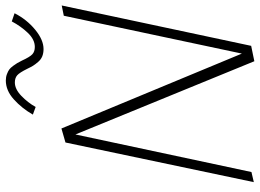

<svg xmlns="http://www.w3.org/2000/svg" viewBox="-140 -776 915 676"><g transform="rotate(-90 318.0 -438.5)"><path d="M441.9 -819.8Q435.5 -832 433.3 -835.9Q431.2 -839.8 423.8 -849.9Q416.5 -859.9 410.6 -864Q404.8 -868.2 394.5 -872.1Q384.3 -876 372.1 -876Q336.9 -876 305.7 -847.9Q274.4 -819.8 252 -780.8L278.8 -771Q294.4 -798.8 318.1 -821.5Q341.8 -844.2 365.2 -844.2Q380.9 -844.2 390.4 -835.9Q399.9 -827.6 413.1 -800.8Q419.4 -787.6 424.1 -780Q428.7 -772.5 437.3 -762.5Q445.8 -752.4 457 -747.8Q468.3 -743.2 482.9 -743.2Q515.1 -743.2 551 -772.7Q586.9 -802.2 608.9 -845.2L580.1 -855Q563 -822.8 539.6 -798.3Q516.1 -773.9 490.2 -773.9Q474.1 -773.9 464.6 -782.5Q455.1 -791 441.9 -819.8ZM600.1 -671.9 466.8 -44.9 203.1 -680.2 153.8 -666 14.2 -2.9 49.8 -11.2 182.1 -630.9 439.9 -1 494.1 -12.2 636.2 -679.2Z"/></g></svg>

Font: Comic Neue Angular Light Italic
Style: Regular
Weight: 300
Italic angle: -12°
Designer: Craig Rozynski
Foundry: Craig Rozynski
Version: Version 2.003